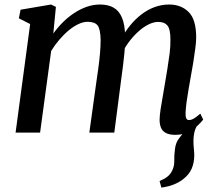

<svg xmlns="http://www.w3.org/2000/svg" viewBox="-20 -587 965 850"><path d="M694.5 243.5 686.5 214.5Q709 205 722.2 194.2Q735.5 183.5 743 166.5Q752 148.5 751.5 123.8Q751 99 754.5 73.5Q757.5 44.5 773.5 24.5Q789.5 4.5 800.5 -10.5L865.5 -49Q848 -28.5 842 -6.8Q836 15 836.5 42Q836.5 55 838.2 70.8Q840 86.5 840 101Q840 133 828.5 159.8Q817 186.5 790 207Q771.5 221 748.8 230Q726 239 694.5 243.5ZM227.5 -556.5 216 -438.5Q234.5 -464.5 258 -488Q281.5 -511.5 308.5 -529.2Q335.5 -547 364.2 -557Q393 -567 422.5 -567Q459 -567 483.2 -553Q507.5 -539 520.2 -508.2Q533 -477.5 534 -427.5Q534 -422 534 -415.8Q534 -409.5 533.5 -403.2Q533 -397 532.5 -390L515.5 -412.5Q533 -446 556 -474.2Q579 -502.5 606.5 -523.5Q634 -544.5 665 -555.8Q696 -567 729 -567Q781.5 -567 815 -534Q848.5 -501 848.5 -421.5Q848.5 -402 844.5 -371.5Q840.5 -341 835.2 -308Q830 -275 824.5 -247Q820 -221.5 815 -193Q810 -164.5 806.2 -136.8Q802.5 -109 801.5 -87Q801 -70 804.8 -62.8Q808.5 -55.5 816 -55.5Q826.5 -55.5 837.8 -62Q849 -68.5 867 -84L879.5 -57.5Q874.5 -50.5 858.2 -34.2Q842 -18 816.2 -4Q790.5 10 756.5 10Q729 10 713.5 1.2Q698 -7.5 692.2 -22.8Q686.5 -38 686.5 -57Q687 -77 691.2 -104.8Q695.5 -132.5 701 -163Q706.5 -193.5 711 -222Q715.5 -249 721 -282.2Q726.5 -315.5 730.8 -349Q735 -382.5 734.5 -412Q734.5 -458 721.2 -474Q708 -490 680.5 -490Q660 -490 637 -478.5Q614 -467 591.2 -446.2Q568.5 -425.5 548.5 -398.2Q528.5 -371 514.5 -338.5L534 -403Q533.5 -379.5 530.8 -352.2Q528 -325 524.8 -297.8Q521.5 -270.5 518 -246.5L486 0H375.5L406 -220Q410 -248 414.8 -281.5Q419.5 -315 422.5 -348.5Q425.5 -382 425.5 -410.5Q424.5 -459 411.8 -474.8Q399 -490.5 367 -490.5Q349 -490.5 327.5 -480.5Q306 -470.5 284.2 -452.5Q262.5 -434.5 242.5 -411Q222.5 -387.5 206.5 -361.5L157.5 0H49L113.5 -480.5L63.5 -506L71 -544L206 -567Z"/></svg>

Font: Merriweather 20pt Medium
Style: Italic
Weight: 500
Italic angle: -7.8°
Version: Version 2.101